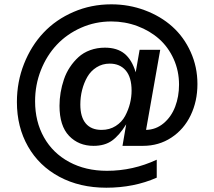

<svg xmlns="http://www.w3.org/2000/svg" viewBox="-20 -687 989 887"><path d="M471.2 180.2Q348.6 180.2 254.6 129.9Q160.6 79.6 109.4 -10.3Q58.1 -100.1 58.1 -215.8Q58.1 -309.1 91.1 -392.3Q124 -475.6 181.2 -536.1Q238.3 -596.7 319.6 -631.8Q400.9 -667 494.1 -667Q575.7 -667 648.9 -639.6Q722.2 -612.3 775.9 -564.2Q829.6 -516.1 860.8 -447Q892.1 -377.9 892.1 -298.8Q892.1 -219.2 860.8 -154.3Q829.6 -89.4 771.7 -51.3Q713.9 -13.2 640.1 -13.2H545.9L563 -112.8Q531.2 -61.5 497.6 -37.4Q463.9 -13.2 412.1 -13.2Q343.3 -13.2 299.1 -59.3Q254.9 -105.5 254.9 -198.2Q254.9 -228.5 260 -259.3Q265.1 -290 275.4 -320.3Q285.6 -350.6 303 -376.7Q320.3 -402.8 342.8 -423.3Q365.2 -443.8 396.7 -455.3Q428.2 -466.8 464.8 -466.8Q521 -466.8 555.2 -439Q589.4 -411.1 606.9 -353L625 -457H720.2L654.8 -86.9Q700.7 -87.9 736.1 -117.7Q771.5 -147.5 789.3 -194.3Q807.1 -241.2 807.1 -295.9Q807.1 -359.4 782.2 -414.6Q757.3 -469.7 714.8 -507.3Q672.4 -544.9 615 -566.4Q557.6 -587.9 494.1 -587.9Q419.9 -587.9 354.5 -558.8Q289.1 -529.8 242.4 -480.2Q195.8 -430.7 168.9 -362.8Q142.1 -294.9 142.1 -219.2Q142.1 -125.5 183.1 -52.5Q224.1 20.5 299.8 61.3Q375.5 102.1 474.1 102.1Q594.2 102.1 704.1 50.8V133.8Q598.6 180.2 471.2 180.2ZM351.1 -204.1Q351.1 -146.5 376.2 -116.7Q401.4 -86.9 449.2 -86.9Q486.3 -86.9 514.6 -105Q543 -123 558.1 -151.4Q573.2 -179.7 580.6 -209.5Q587.9 -239.3 587.9 -268.1Q587.9 -330.1 560.8 -361.6Q533.7 -393.1 486.8 -393.1Q453.1 -393.1 426.3 -376.2Q399.4 -359.4 383.5 -331.8Q367.7 -304.2 359.4 -271.5Q351.1 -238.8 351.1 -204.1Z"/></svg>

Font: TASA Orbiter Text Medium
Style: Regular
Weight: 500
Designer: Weizhong Zhang
Version: Version 1.000;Glyphs 3.1.2 (3151)